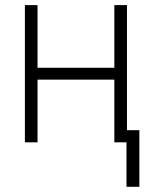

<svg xmlns="http://www.w3.org/2000/svg" viewBox="-20 -550 601 742"><path d="M125 -288.1H421.9V-530.3H470.7V-46.9H518.6V171.9H468.8V0H421.9V-242.2H125V0H76.2V-530.3H125Z"/></svg>

Font: Pretendard Std ExtraLight
Style: Regular
Weight: 200
Designer: Base glyphs from Inter by Rasmus Andersson; Hangeul glyphs from Noto Sans CJK(Source Han Sans) by Jang Soo-young and Kan
Foundry: Kil Hyung-jin
Version: Version 1.309